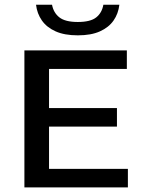

<svg xmlns="http://www.w3.org/2000/svg" viewBox="-20 -814 619 834"><path d="M86 0V-595H531V-514.5H193V-80.5H535.5V0ZM146 -264V-344.5H488V-264ZM318 -660.5Q260 -660.5 221.5 -677.8Q183 -695 162 -725Q141 -755 136.5 -793.5H206Q212.5 -758.5 238 -738.5Q263.5 -718.5 318 -718.5Q373 -718.5 398 -738.5Q423 -758.5 429 -793.5H498.5Q494 -754.5 473.2 -724.8Q452.5 -695 414.2 -677.8Q376 -660.5 318 -660.5Z"/></svg>

Font: Encode Sans SC SemiExpanded Medium
Style: Regular
Weight: 500
Width: 6
Designer: Multiple Designers
Foundry: Impallari Type
Version: Version 3.002